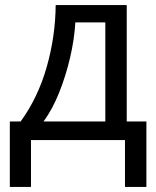

<svg xmlns="http://www.w3.org/2000/svg" viewBox="-20 -556 621 762"><path d="M483 -536V-74H561V186H476V0H103V186H19V-74H62Q131 -169 165.5 -290.5Q200 -412 201 -536ZM398 -467H279Q275 -399 258 -326.5Q241 -254 214.5 -188Q188 -122 153 -74H398Z"/></svg>

Font: Noto IKEA Latin
Style: Regular
Weight: 400
Designer: Monotype Design Team
Foundry: Monotype Imaging Inc.
Version: Version 1.0